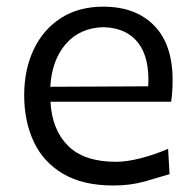

<svg xmlns="http://www.w3.org/2000/svg" viewBox="-20 -554 594 585"><path d="M325.7 11.2Q232.9 11.2 172.6 -24.2Q112.3 -59.6 83 -121.8Q53.7 -184.1 53.7 -263.7Q53.7 -342.3 82.8 -403.3Q111.8 -464.4 165.8 -499Q219.7 -533.7 294.4 -533.7Q393.1 -533.7 449.5 -476.3Q505.9 -418.9 505.9 -310.1Q505.9 -274.4 501.5 -244.1H133.8Q138.2 -159.2 187 -110.1Q235.8 -61 334 -61Q365.7 -61 408.2 -71.8Q450.7 -82.5 492.2 -100.6L496.6 -23.4Q465.3 -13.7 421.4 -1.2Q377.4 11.2 325.7 11.2ZM431.6 -291Q436.5 -377.4 401.1 -423.3Q365.7 -469.2 295.4 -471.2Q222.7 -469.2 180.2 -419.7Q137.7 -370.1 133.3 -289.6Z"/></svg>

Font: Pinar DS2-Regular
Style: Regular
Weight: 400
Designer: Amin Abedi
Version: Version 2.000